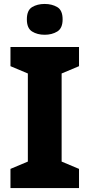

<svg xmlns="http://www.w3.org/2000/svg" viewBox="-20 -952 453 972"><path d="M380 0H33V-97L121 -134V-580L33 -617V-714H380V-617L292 -580V-134L380 -97ZM206 -932Q243 -932 270 -916Q297 -900 297 -854Q297 -809 270 -792.5Q243 -776 206 -776Q169 -776 142.5 -792.5Q116 -809 116 -854Q116 -900 142.5 -916Q169 -932 206 -932Z"/></svg>

Font: Noto Sans Thai ExtraBold
Style: Regular
Weight: 800
Version: Version 2.001